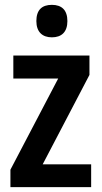

<svg xmlns="http://www.w3.org/2000/svg" viewBox="-20 -772 419 792"><path d="M194 -752C153 -752 130 -731 130 -685C130 -640 155 -618 194 -618C234 -618 258 -640 258 -685C258 -730 235 -752 194 -752ZM356 0V-94H156L349 -463V-543H35V-448H220L23 -72V0Z"/></svg>

Font: Noto Sans Sinhala UI Condensed SemiBold
Style: Regular
Weight: 600
Width: 3
Designer: Jelle Bosma - Monotype Design Team
Foundry: Monotype Imaging Inc.
Version: Version 2.006